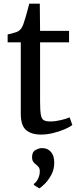

<svg xmlns="http://www.w3.org/2000/svg" viewBox="-20 -712 416 1030"><path d="M200.5 10Q148.5 10 120 -14.2Q91.5 -38.5 91.5 -102V-485H21V-527Q35 -531 53.5 -535.5Q72 -540 79.5 -545.5Q89 -552 94.5 -560.5Q100 -569 105.5 -583Q110 -595 116.2 -616.2Q122.5 -637.5 128.2 -658.8Q134 -680 137 -692.5H193.5L195 -546.5H350.5V-485H195V-168Q195 -118.5 199.2 -95.8Q203.5 -73 215.5 -66.8Q227.5 -60.5 250.5 -60.5Q276.5 -60.5 307 -67.8Q337.5 -75 353.5 -82.5L368 -41.5Q353 -29.5 325 -17.8Q297 -6 264 2Q231 10 200.5 10ZM271 160Q271 197 255.2 226Q239.5 255 220.5 273.8Q201.5 292.5 191.5 298H190L162 280.5L161.5 274.5Q175 266 184.2 246.5Q193.5 227 193.5 207Q193.5 192.5 187.2 184.5Q181 176.5 172.5 170Q164.5 164.5 158.2 155.5Q152 146.5 152 130.5Q152 102.5 171.2 92.5Q190.5 82.5 204 82.5H206.5Q235.5 82.5 253.2 102.8Q271 123 271 160Z"/></svg>

Font: Merriweather Text
Style: Regular
Weight: 400
Designer: Eben Sorkin
Foundry: Eben Sorkin
Version: Version 2.100; ttfautohint (v1.7.19-72a1) -l 8 -r 50 -G 200 